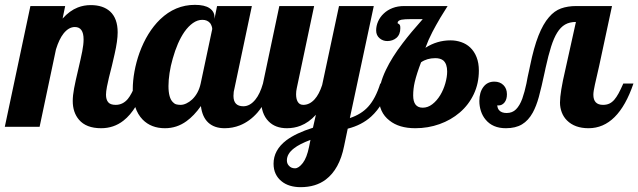

<svg xmlns="http://www.w3.org/2000/svg" viewBox="-58 -525 2643 795"><path d="M269 -29.3Q243.2 -59.6 243.2 -106.9Q243.2 -129.4 248.8 -159.2Q254.4 -189 265.6 -235.8Q276.9 -283.7 282.5 -312.3Q288.1 -340.8 288.1 -361.8Q288.1 -413.1 252 -413.1Q226.6 -413.1 205.1 -386.2Q187 -363.3 173.8 -320.8L106 0H-38.1L67.9 -500H211.9L201.2 -448.2Q230.5 -481 264.2 -494.1Q289.1 -503.9 317.9 -503.9Q368.7 -503.9 397.9 -477.5Q429.2 -448.7 429.2 -391.1Q429.2 -356.4 416.5 -300.8Q413.1 -284.7 405.3 -252.4Q391.1 -198.2 384.8 -166Q380.9 -145.5 380.9 -132.8Q380.9 -112.8 389.9 -101.8Q398.9 -90.8 420.9 -90.8Q450.7 -90.8 471.2 -115.2Q486.8 -133.8 504.9 -179.2H546.9Q509.8 -69.3 453.1 -25.4Q413.1 5.9 360.8 5.9Q298.8 5.9 269 -29.3Z M532.7 -29.8Q491.7 -71.8 491.7 -154.8Q491.7 -189.9 498.8 -229Q505.9 -268.1 519.5 -306.2Q550.8 -392.1 605 -444.8Q667.5 -504.9 749 -504.9Q789.6 -504.9 809.8 -491Q830.1 -477.1 830.1 -454.1V-446.8L840.8 -500H984.9L913.1 -160.2Q908.7 -145.5 908.7 -127.9Q908.7 -85 949.7 -85Q977.1 -85 999.5 -112.8Q1018.6 -136.2 1030.8 -179.2H1072.8Q1045.9 -103 1007.8 -58.6Q975.6 -22 935.1 -5.9Q905.3 5.9 872.1 5.9Q829.6 5.9 804.4 -17.3Q779.3 -40.5 773.9 -85.9Q745.6 -45.9 714.4 -23.4Q674.3 5.9 625 5.9Q567.9 5.9 532.7 -29.8ZM737.8 -113.3Q764.2 -138.7 772.9 -179.2L820.8 -404.8Q820.8 -409.7 818.6 -416.3Q816.4 -422.9 812.5 -428.7Q800.8 -442.9 779.8 -442.9Q759.8 -442.9 741 -429.7Q722.2 -416.5 705.6 -393.1Q676.3 -350.6 657.2 -282.2Q648.4 -252 644 -222.4Q639.6 -192.9 639.6 -168.9Q639.6 -119.1 658.2 -101.6Q664.6 -94.7 672.4 -92.8Q680.2 -90.8 689.9 -90.8Q701.2 -90.8 713.6 -96.7Q726.1 -102.5 737.8 -113.3Z M1107.9 225.6Q1092.3 213.4 1083.5 195.1Q1074.7 176.8 1074.7 152.8Q1074.7 96.2 1127.9 55.7Q1168 25.9 1237.8 3.9L1250 -49.8Q1220.7 -17.6 1186.5 -4.4Q1160.2 5.9 1129.9 5.9Q1082 5.9 1054.2 -22.5Q1022.9 -53.7 1022.9 -113.8Q1022.9 -142.1 1030.8 -179.2L1098.6 -500H1242.7L1170.9 -160.2Q1168 -147.9 1168 -134.8Q1168 -115.7 1174.3 -104.5Q1181.6 -90.8 1197.8 -90.8Q1224.1 -90.8 1245.1 -114.3Q1263.2 -134.3 1275.9 -172.9L1345.7 -500H1489.7L1390.6 -36.1Q1438 -51.8 1466.3 -83Q1497.1 -116.7 1516.6 -179.2H1558.6Q1531.7 -90.3 1478.5 -42Q1439.5 -6.8 1381.8 7.8L1366.7 80.1Q1347.7 175.8 1290.5 218.8Q1249 250 1186.5 250Q1163.1 250 1142.8 243.9Q1122.6 237.8 1107.9 225.6ZM1195.8 149.9Q1212.4 128.4 1221.7 83L1227.5 54.2Q1182.1 71.3 1159.7 88.9Q1129.9 111.3 1129.9 139.2Q1129.9 152.3 1138.2 161.1Q1147.5 171.9 1163.6 171.9Q1178.7 171.9 1195.8 149.9Z M1554.7 -25.9Q1510.7 -59.6 1510.7 -123Q1510.7 -174.8 1540 -235.8Q1564.9 -288.1 1609.4 -346.2Q1643.1 -390.6 1692.4 -445.8H1643.6Q1616.7 -445.8 1604.5 -443.4Q1588.4 -439.9 1588.4 -430.2Q1588.4 -427.7 1590.3 -427.2Q1595.2 -426.3 1598.1 -420.4Q1599.6 -417 1599.6 -408.2Q1599.6 -381.8 1583 -367.7Q1567.4 -355 1545.4 -355Q1527.8 -355 1514.2 -366.2Q1499.5 -378.4 1499.5 -398.9Q1499.5 -418 1507.6 -436.3Q1515.6 -454.6 1530.8 -468.8Q1545.9 -483.4 1567.4 -491.7Q1588.9 -500 1615.7 -500H1795.4L1765.6 -452.1Q1745.6 -418 1732.4 -392.6Q1715.8 -360.8 1703.6 -327.1Q1751.5 -357.9 1807.6 -357.9Q1830.6 -357.9 1851.8 -350.6Q1873 -343.3 1888.7 -328.6Q1905.8 -312.5 1915.3 -288.3Q1924.8 -264.2 1924.8 -232.9Q1924.8 -179.7 1903.8 -135.3Q1882.8 -90.8 1845.7 -59.1Q1809.1 -27.8 1761.7 -11Q1714.4 5.9 1661.6 5.9Q1594.2 5.9 1554.7 -25.9ZM1765.1 -131.3Q1778.3 -153.3 1785.9 -179.9Q1793.5 -206.5 1793.5 -229Q1793.5 -260.3 1777.8 -274.4Q1765.6 -284.2 1744.6 -284.2Q1710 -284.2 1685.5 -267.1Q1667.5 -220.2 1659.2 -185.1Q1652.8 -157.2 1652.8 -129.9Q1652.8 -79.1 1692.4 -79.1Q1713.4 -79.1 1731.9 -93.3Q1750.5 -107.4 1765.1 -131.3Z M1952.6 -29.8Q1939.9 -44.9 1933.3 -65.2Q1926.8 -85.4 1926.8 -106.9Q1926.8 -142.6 1943.4 -164.8Q1960 -187 1988.8 -187Q2012.2 -187 2026.6 -172.6Q2041 -158.2 2041 -134.8Q2041 -113.3 2031 -100.8Q2021 -88.4 2006.3 -88.4Q2002.9 -88.4 2001 -88.9Q2002 -75.2 2009.3 -67.9Q2019 -57.1 2040 -57.1Q2063.5 -57.1 2078.6 -72.3Q2093.8 -87.4 2104.5 -116.2Q2114.7 -145.5 2121.6 -178.7Q2126.5 -206.5 2133.3 -235.8L2136.7 -252Q2152.3 -328.6 2171.6 -377.4Q2190.9 -426.3 2215.3 -454.1Q2237.3 -480 2264.9 -490Q2292.5 -500 2328.6 -500H2476.1L2422.9 -252L2405.3 -174.8Q2398.9 -146.5 2398.9 -132.8Q2398.9 -90.8 2439 -90.8Q2453.6 -90.8 2464.8 -95.9Q2476.1 -101.1 2485.8 -112.3Q2494.6 -122.6 2503.2 -138.2Q2511.7 -153.8 2522.9 -179.2H2564.9Q2502 5.9 2378.9 5.9Q2321.8 5.9 2289.6 -26.4Q2275.4 -40.5 2268.1 -59.8Q2260.7 -79.1 2260.7 -100.1Q2260.7 -142.1 2282.7 -235.8L2326.7 -434.1Q2300.3 -434.1 2281.7 -423.3Q2263.2 -412.6 2249 -389.6Q2235.4 -367.7 2224.1 -332.5Q2212.9 -297.4 2200.7 -242.2L2198.7 -232.4Q2183.6 -161.6 2173.1 -123.5Q2162.6 -85.4 2147.9 -58.6Q2129.9 -25.9 2103.3 -10Q2076.7 5.9 2036.6 5.9Q1981.9 5.9 1952.6 -29.8Z"/></svg>

Font: Pattaya
Style: Regular
Weight: 400
Designer: Pablo Impallari / Thai characters Designed by Thanarat Vachiruckul and Suppakit Chalermlarp
Foundry: Pablo Impallari
Version: Version 1.007;September 16, 2023;FontCreator 15.0.0.2934 64-